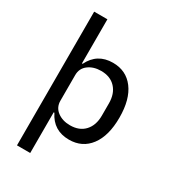

<svg xmlns="http://www.w3.org/2000/svg" viewBox="-222 -854 1044 1169"><g transform="rotate(30 300.0 -270.0)"><path d="M88 200V-740H181V-430H186Q234 -528 344 -528Q437 -528 490.5 -457Q544 -386 544 -258Q544 -130 490.5 -59Q437 12 344 12Q234 12 186 -86H181V200ZM306 -67Q371 -67 408 -107Q445 -147 445 -215V-301Q445 -369 408 -409Q371 -449 306 -449Q253 -449 217 -422Q181 -395 181 -348V-168Q181 -121 217 -94Q253 -67 306 -67Z"/></g></svg>

Font: IBM Plex Mono Text
Style: Regular
Weight: 450
Designer: Mike Abbink, Paul van der Laan, Pieter van Rosmalen
Foundry: Bold Monday
Version: Version 2.000